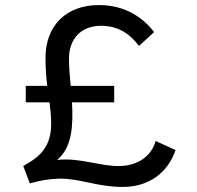

<svg xmlns="http://www.w3.org/2000/svg" viewBox="-20 -730 780 760"><path d="M82 -390V-325H176C189 -222 192 -143 94 -86L72 -73L98 -4C137 -15 172 -22 217 -23C299 -23 367 10 465 10C576 10 646 -52 675 -136L596 -172C581 -115 528 -74 455 -73C380 -70 298 -107 206 -97C266 -146 270 -234 265 -325H432V-390H260C256 -428 253 -465 253 -498C253 -577 302 -628 380 -628C451 -628 498 -592 530 -548L590 -603C550 -656 479 -710 372 -710C242 -710 160 -629 160 -500C160 -461 163 -424 167 -390Z"/></svg>

Font: Gully
Style: Regular
Weight: 400
Designer: jaikishan Patel
Foundry: MagicType
Version: Version 1.000;Glyphs 3.2 (3242)